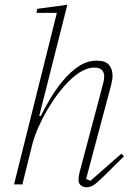

<svg xmlns="http://www.w3.org/2000/svg" viewBox="-20 -775 568 807"><path d="M345 12Q331 12 320.5 4.5Q310 -3 310 -20Q310 -33 315 -53L413 -422Q418 -442 418 -452Q418 -491 377 -491Q329 -491 274 -438Q250 -415 225.5 -383Q201 -351 179.5 -314.5Q158 -278 141 -239.5Q124 -201 115 -165L74 0H39L219 -721H133L137 -738L263 -755L145 -288L151 -287Q168 -321 192 -361.5Q216 -402 246 -437.5Q276 -473 311 -496.5Q346 -520 387 -520Q423 -520 438 -502.5Q453 -485 453 -457Q453 -441 447 -417L342 -23L360 -15L490 -129L501 -118L417 -35Q388 -6 373.5 3Q359 12 345 12Z"/></svg>

Font: IBM Plex Serif ExtLt
Style: Italic
Weight: 200
Italic angle: -14°
Designer: Mike Abbink, Paul van der Laan, Pieter van Rosmalen
Foundry: Bold Monday
Version: Version 3.001